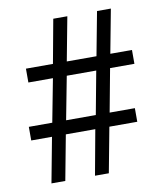

<svg xmlns="http://www.w3.org/2000/svg" viewBox="-81 -780 721 847"><g transform="rotate(-10 279.5 -357.0)"><path d="M81 0 119 -202H26V-263H131L168 -456H58V-518H179L215 -714H278L241 -518H374L411 -714H473L436 -518H533V-456H424L388 -263H501V-202H376L338 0H276L313 -202H181L143 0ZM193 -263H326L362 -456H230Z"/></g></svg>

Font: ET Text
Style: Regular
Weight: 470
Designer: Monotype Design Team
Foundry: Monotype Imaging Inc.
Version: Version 2.009